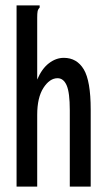

<svg xmlns="http://www.w3.org/2000/svg" viewBox="-20 -687 390 707"><path d="M41 -667H126V-659Q120 -653 118.5 -645.5Q117 -638 117 -622V-394Q134 -434 160 -454Q186 -474 215 -474Q263 -474 288.5 -431.5Q314 -389 314 -283V0H237V-281Q237 -346 225.5 -372.5Q214 -399 192 -399Q163 -399 140 -363.5Q117 -328 117 -264V0H41Z"/></svg>

Font: Inconsolata ExtraCondensed SemiBold
Style: Regular
Weight: 600
Width: 2
Monospace: yes
Designer: Raph Levien, Cyreal, Brenton Simpson
Foundry: Raph Levien, Cyreal, Google
Version: Version 3.001; ttfautohint (v1.8.2.53-6de2)